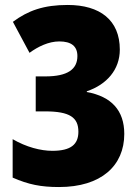

<svg xmlns="http://www.w3.org/2000/svg" viewBox="-20 -744 562 774"><path d="M463 -544C463 -663 383 -724 253 -724C157 -724 94 -702 32 -656L99 -531C133 -556 176 -577 219 -577C267 -577 292 -558 292 -518C292 -465 253 -436 163 -436H124V-295H162C262 -295 296 -270 296 -213C296 -162 266 -136 191 -136C144 -136 86 -151 31 -183V-28C95 0 145 10 218 10C388 10 481 -76 481 -204C481 -299 429 -355 330 -373V-376C410 -403 463 -463 463 -544Z"/></svg>

Font: Noto Sans Georgian Condensed Black
Style: Regular
Weight: 900
Width: 3
Designer: Monotype Design Team, Akaki Razmadze
Foundry: Google LLC
Version: Version 2.005